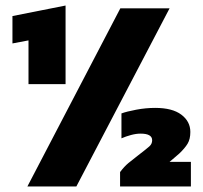

<svg xmlns="http://www.w3.org/2000/svg" viewBox="-20 -674 735 694"><path d="M83 -370V-528L25 -517V-616L217 -654V-370ZM79 0 415 -644H593L256 0ZM414 0V-52Q429 -72 444 -84.5Q459 -97 480 -113Q510 -136 520 -145Q530 -154 530 -167Q530 -191 488 -191Q472 -191 453.5 -186Q435 -181 419 -174V-264Q438 -271 472.5 -277.5Q507 -284 541 -284Q603 -284 635.5 -259.5Q668 -235 668 -197Q668 -171 658 -154.5Q648 -138 628 -119Q617 -109 610 -103.5Q603 -98 593 -89H670V0Z"/></svg>

Font: Kanit
Style: Bold
Weight: 700
Designer: Katatrad Team
Foundry: CadsonDemak
Version: Version 2.000; ttfautohint (v1.8.3)